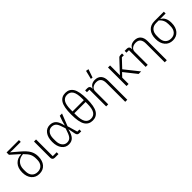

<svg xmlns="http://www.w3.org/2000/svg" viewBox="253 -2161 3753 3753"><g transform="rotate(-45 2129.0 -284.5)"><path d="M455 -690H229L165 -694V-691L309 -569Q418 -477 458 -406Q498 -335 498 -248Q498 -127 438 -57.5Q378 12 275 12Q173 12 112.5 -58.5Q52 -129 52 -247Q52 -371 117.5 -441Q183 -511 287 -512V-519L270 -535L113 -675V-740H455ZM437 -243Q437 -315 413 -367Q389 -419 317 -490Q223 -484 168 -425.5Q113 -367 113 -273V-221Q113 -135 156.5 -87Q200 -39 275 -39Q350 -39 393.5 -86.5Q437 -134 437 -218Z M808 -50V0H706Q676 0 659.5 -17Q643 -34 643 -63V-512H700V-50Z M1437 -50V0H1387Q1356 0 1340.5 -14.5Q1325 -29 1318 -64L1291 -201H1287Q1260 -87 1213.5 -37.5Q1167 12 1088 12Q999 12 944 -60Q889 -132 889 -256Q889 -380 944 -452Q999 -524 1088 -524Q1169 -524 1217 -474.5Q1265 -425 1289 -311H1292L1318 -405L1356 -512H1418L1318 -259L1379 -50ZM1088 -39Q1143 -39 1176 -70.5Q1209 -102 1237 -186L1262 -256L1237 -331Q1212 -412 1178 -442.5Q1144 -473 1088 -473Q1029 -473 989.5 -423.5Q950 -374 950 -287V-225Q950 -138 989.5 -88.5Q1029 -39 1088 -39Z M1584.5 -665Q1639 -752 1747 -752Q1855 -752 1909.5 -665Q1964 -578 1964 -370Q1964 -162 1909.5 -75Q1855 12 1747 12Q1639 12 1584.5 -75Q1530 -162 1530 -370Q1530 -578 1584.5 -665ZM1591 -439V-395H1903V-439Q1903 -580 1863.5 -641Q1824 -702 1747 -702Q1670 -702 1630.5 -641Q1591 -580 1591 -439ZM1903 -301V-345H1591V-301Q1591 -160 1630.5 -99Q1670 -38 1747 -38Q1824 -38 1863.5 -99Q1903 -160 1903 -301Z M2183 0H2126V-462H2057V-512H2120Q2150 -512 2166.5 -495Q2183 -478 2183 -450V-431H2186Q2226 -524 2337 -524Q2419 -524 2464.5 -473Q2510 -422 2510 -329V200H2453V-319Q2453 -473 2322 -473Q2264 -473 2223.5 -443.5Q2183 -414 2183 -360ZM2396 -759 2336 -586 2295 -592 2339 -769Z M3023 0 2821 -255 2746 -176V0H2689V-512H2746V-242H2749L2810 -309L2981 -491Q2999 -512 3030 -512H3077V-462H3022L2861 -291L3093 0Z M3275 0H3218V-462H3149V-512H3212Q3242 -512 3258.5 -495Q3275 -478 3275 -450V-431H3278Q3318 -524 3429 -524Q3511 -524 3556.5 -473Q3602 -422 3602 -329V200H3545V-319Q3545 -473 3414 -473Q3356 -473 3315.5 -443.5Q3275 -414 3275 -360Z M4232 -462H4085V-457Q4186 -403 4186 -250Q4186 -129 4125.5 -58.5Q4065 12 3963 12Q3861 12 3800.5 -58.5Q3740 -129 3740 -250Q3740 -372 3801 -442Q3862 -512 3973 -512H4232ZM4039 -462H3973Q3892 -462 3846.5 -413.5Q3801 -365 3801 -278V-222Q3801 -135 3844.5 -87Q3888 -39 3963 -39Q4038 -39 4081.5 -87Q4125 -135 4125 -222V-278Q4125 -393 4039 -462Z"/></g></svg>

Font: IBM Plex Sans Light
Style: Regular
Weight: 300
Designer: Mike Abbink, Paul van der Laan, Pieter van Rosmalen
Foundry: Bold Monday
Version: Version 3.0